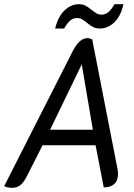

<svg xmlns="http://www.w3.org/2000/svg" viewBox="-34 -888 641 916"><path d="M-14 0 313 -644Q345 -706 382 -706Q394 -706 406 -700L526 -85Q529 -70 529 -58Q529 -26 511 -10Q493 6 461 6L422 -195H169L92 -43Q78 -16 62 -4Q46 8 24 8Q0 8 -14 0ZM409 -269 356 -581 205 -269ZM342 -868Q361 -868 374 -861Q387 -854 403 -841Q418 -829 428 -823.5Q438 -818 451 -818Q485 -818 512 -868H555Q542 -810 511 -781Q480 -752 443 -752Q423 -752 409 -759.5Q395 -767 380 -780Q366 -791 356 -796.5Q346 -802 333 -802Q315 -802 300.5 -789.5Q286 -777 272 -752H229Q243 -809 274 -838.5Q305 -868 342 -868Z"/></svg>

Font: Thasadith
Style: Bold Italic
Weight: 700
Italic angle: -9°
Designer: Cadson Demak Co.,Ltd.
Foundry: Cadson Demak Co.,Ltd.
Version: Version 1.000; ttfautohint (v1.6)